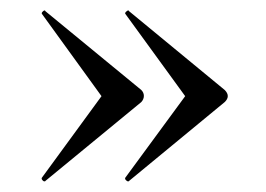

<svg xmlns="http://www.w3.org/2000/svg" viewBox="-20 -382 502 363"><path d="M216.8 -45.9 330.1 -200.2 216.8 -356Q215.8 -357.9 219.5 -360.8Q223.1 -363.8 224.1 -360.8L404.8 -211.9Q416.5 -200.2 404.8 -189L224.1 -40Q224.1 -39.1 222.2 -39.1Q220.2 -39.1 218 -41.5Q215.8 -43.9 216.8 -45.9ZM247.1 -189 65.9 -40Q65.9 -39.1 64 -39.1Q62 -39.1 60.1 -41.5Q58.1 -43.9 59.1 -45.9L171.9 -200.2L59.1 -356Q58.1 -357.9 61.5 -360.8Q64.9 -363.8 65.9 -360.8L247.1 -211.9Q252 -207 252 -200.7Q252 -194.3 247.1 -189Z"/></svg>

Font: Cormorant-Medium
Style: Regular
Weight: 500
Designer: Christian Thalmann (Catharsis Fonts)
Version: Version 3.000